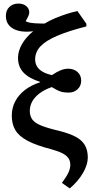

<svg xmlns="http://www.w3.org/2000/svg" viewBox="-20 -826 529 1076"><path d="M371 230 327 199Q353 164 363.5 141Q374 118 374 98Q374 76 363.5 60.5Q353 45 329.5 33Q306 21 266 10Q184 -11 135.5 -36.5Q87 -62 66.5 -96Q46 -130 46 -178Q46 -221 65 -257.5Q84 -294 119.5 -321.5Q155 -349 205 -365V-367Q142 -387 111.5 -419.5Q81 -452 81 -501Q81 -540 103 -578.5Q125 -617 166 -651Q96 -642 54.5 -665Q13 -688 13 -737Q13 -768 32.5 -787Q52 -806 83 -806Q110 -806 127 -792Q144 -778 144 -756Q144 -749 140.5 -740Q137 -731 124 -707Q131 -703 143 -700Q155 -697 176.5 -695.5Q198 -694 230 -694Q256 -710 288 -723.5Q320 -737 352.5 -747.5Q385 -758 414 -764L464 -693V-678Q362 -652 298.5 -624.5Q235 -597 206 -565.5Q177 -534 177 -493Q177 -471 187.5 -453.5Q198 -436 219 -424Q240 -412 271 -405Q299 -424 320.5 -432.5Q342 -441 362 -441Q394 -441 414.5 -422.5Q435 -404 435 -374Q435 -345 415 -326Q395 -307 364 -307Q338 -307 319.5 -313Q301 -319 270 -338Q230 -324 202.5 -303.5Q175 -283 161 -258Q147 -233 147 -204Q147 -176 161 -156.5Q175 -137 210.5 -122.5Q246 -108 310 -93Q370 -78 405 -59Q440 -40 456 -12Q472 16 472 57Q472 97 445 143.5Q418 190 371 230Z"/></svg>

Font: Literata 18pt Medium
Style: Regular
Weight: 500
Designer: Latin by Veronika Burian and Jose Scaglione. Greek by Irene Vlachou. Cyrillic by Vera Evstafieva.
Foundry: TypeTogether
Version: Version 3.103;gftools[0.9.29]